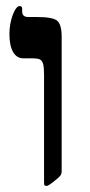

<svg xmlns="http://www.w3.org/2000/svg" viewBox="-20 -608 295 632"><path d="M183 -44V-45Q183 -34 177 -28Q172 -22 155 -9Q139 4 133 4Q128 4 126 1Q125 -1 125 -13V-361Q125 -386 122 -397Q119 -408 112 -412Q105 -416 85 -416H57Q35 -416 23 -437Q11 -458 11 -496Q11 -529 22 -559Q33 -588 45 -588Q53 -588 53 -579V-570Q53 -552 73 -552H101Q153 -552 168 -540Q183 -528 183 -486Z"/></svg>

Font: Libra Serif Modern
Style: Bold
Weight: 700
Designer: Stefan Peev, Context Ltd
Foundry: Ascender Corporation
Version: Version 1.000